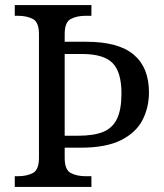

<svg xmlns="http://www.w3.org/2000/svg" viewBox="-20 -734 644 754"><path d="M38 0V-42H51Q85 -42 109 -54.5Q133 -67 133 -114V-600Q133 -647 109 -659.5Q85 -672 51 -672H38V-714H339V-672H316Q282 -672 258 -659.5Q234 -647 234 -600V-570H319Q445 -570 505 -519.5Q565 -469 565 -371Q565 -312 539.5 -262.5Q514 -213 455 -183.5Q396 -154 297 -154H234V-114Q234 -67 258 -54.5Q282 -42 316 -42H339V0ZM287 -201Q348 -201 385 -216Q422 -231 439.5 -267.5Q457 -304 457 -367Q457 -451 422 -486.5Q387 -522 302 -522H234V-201Z"/></svg>

Font: Noto Serif Vithkuqi
Style: Regular
Weight: 400
Version: Version 1.005